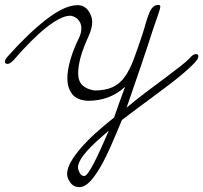

<svg xmlns="http://www.w3.org/2000/svg" viewBox="-42 -390 827 781"><path d="M13 -145Q-2 -130 -11 -130Q-22 -130 -22 -140Q-22 -147 -11 -160Q30 -206 69.5 -244Q109 -282 145 -310Q181 -338 213.5 -353.5Q246 -369 273 -369Q301 -369 317 -347Q333 -325 333 -300Q333 -275 318 -242Q296 -194 286 -157.5Q276 -121 276 -92Q276 -60 293 -43.5Q310 -27 342 -22Q387 -22 416 -35.5Q445 -49 465.5 -77.5Q486 -106 502 -149Q518 -192 538 -252Q547 -282 553.5 -304Q560 -326 566.5 -340.5Q573 -355 581.5 -362.5Q590 -370 603 -370Q610 -370 610 -363Q610 -355 600 -327Q590 -299 579 -266Q559 -203 530.5 -119.5Q502 -36 473 48Q512 15 552 -15Q592 -45 627.5 -71.5Q663 -98 690 -119Q717 -140 731 -155Q744 -170 755 -170Q765 -170 765 -161Q765 -151 749 -134Q733 -117 707.5 -95Q682 -73 648.5 -47.5Q615 -22 580.5 3.5Q546 29 513 53.5Q480 78 454 98Q430 156 408 206Q386 256 364.5 292.5Q343 329 322.5 350Q302 371 281 371Q257 371 244 352.5Q231 334 231 319Q231 295 246.5 268Q262 241 288 211Q314 181 348.5 150Q383 119 422 88Q433 57 444 25.5Q455 -6 467 -37Q405 20 316 20H314Q270 17 251 -8Q232 -33 232 -72Q232 -102 243.5 -144Q255 -186 279 -235Q289 -256 289 -274Q289 -288 284 -298Q279 -308 272 -314Q265 -320 257 -323Q249 -326 243 -326Q225 -326 200 -313.5Q175 -301 145.5 -277.5Q116 -254 82.5 -220.5Q49 -187 13 -145ZM401 141Q375 163 352 184Q329 205 312 224Q295 243 285 260.5Q275 278 275 292Q275 298 281.5 312Q288 326 301 326Q307 326 317.5 311.5Q328 297 340.5 272.5Q353 248 368.5 214Q384 180 401 141Z"/></svg>

Font: Discipuli Britannica
Style: Regular
Weight: 400
Designer: Peter Wiegel
Foundry: Peter Wiegel
Version: Version 0.001 2009